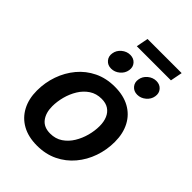

<svg xmlns="http://www.w3.org/2000/svg" viewBox="-254 -986 1107 1107"><g transform="rotate(45 300.0 -432.0)"><path d="M260.7 11.2Q189.9 11.2 139.9 -16.6Q89.8 -44.4 63 -95Q36.1 -145.5 36.1 -213.4Q36.1 -278.8 57.1 -338.6Q78.1 -398.4 117.4 -445.6Q156.7 -492.7 212.6 -519.8Q268.6 -546.9 338.9 -546.9Q409.2 -546.9 459.5 -519.3Q509.8 -491.7 536.6 -440.9Q563.5 -390.1 563.5 -321.8Q563.5 -256.8 542.7 -197Q522 -137.2 482.4 -90.1Q442.9 -43 387 -15.9Q331.1 11.2 260.7 11.2ZM265.1 -91.8Q308.6 -91.8 340.8 -113.5Q373 -135.3 394.3 -170.2Q415.5 -205.1 426.3 -245.6Q437 -286.1 437 -323.7Q437 -359.9 425.5 -386.7Q414.1 -413.6 391.4 -428.7Q368.7 -443.8 334 -443.8Q291 -443.8 258.8 -422.4Q226.6 -400.9 205.3 -366.2Q184.1 -331.5 173.3 -290.8Q162.6 -250 162.6 -211.9Q162.6 -158.2 188.2 -125Q213.9 -91.8 265.1 -91.8ZM461.9 -605Q433.6 -605 416.7 -624.8Q399.9 -644.5 404.8 -672.4Q409.2 -700.7 432.6 -720.2Q456.1 -739.7 484.4 -739.7Q513.2 -739.7 530 -720.2Q546.9 -700.7 542 -672.4Q537.6 -644.5 514.2 -624.8Q490.7 -605 461.9 -605ZM249 -605Q220.7 -605 203.9 -624.8Q187 -644.5 191.9 -672.4Q196.3 -700.7 219.7 -720.2Q243.2 -739.7 271.5 -739.7Q300.3 -739.7 317.1 -720.2Q334 -700.7 329.1 -672.4Q324.7 -644.5 301.3 -624.8Q277.8 -605 249 -605ZM555.2 -874.5 541 -801.3H262.7L276.9 -874.5Z"/></g></svg>

Font: Inter 18pt SemiBold
Style: Italic
Weight: 600
Italic angle: -9.3988°
Designer: Rasmus Andersson
Foundry: rsms
Version: Version 4.001;git-66647c0bb